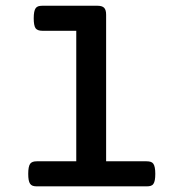

<svg xmlns="http://www.w3.org/2000/svg" viewBox="-20 -661 640 681"><path d="M250.5 -551.8H130.4Q112.8 -551.8 106 -561Q99.6 -570.8 99.6 -596.2Q99.6 -622.1 106.4 -631.8Q109.9 -636.7 115.7 -638.7Q121.6 -640.6 130.4 -640.6H325.7Q342.3 -640.6 349.4 -633.3Q356.4 -626 356.4 -608.9V-88.9H500Q508.8 -88.9 514.6 -86.9Q520.5 -85 523.9 -80.1Q530.8 -70.3 530.8 -44.4Q530.8 -18.6 524.4 -9.3Q521 -3.9 515.1 -2Q509.3 0 500 0H110.8Q101.6 0 95.7 -2.2Q89.8 -4.4 86.4 -9.8Q80.1 -19 80.1 -44.4Q80.1 -70.3 86.9 -80.1Q90.8 -85 96.4 -86.9Q102.1 -88.9 110.8 -88.9H250.5Z"/></svg>

Font: Courier Prime SemiBold
Style: Regular
Weight: 600
Designer: Alan Dague-Greene
Foundry: Quote-Unquote Apps
Version: Version 1.202